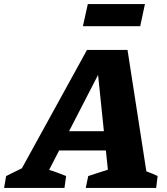

<svg xmlns="http://www.w3.org/2000/svg" viewBox="-74 -918 814 938"><path d="M641 -81Q655 -76 669.5 -70Q684 -64 696 -58L689 0H345L357 -58L453 -89L398 -621L437 -614L166 -88Q187 -82 207.5 -74Q228 -66 249 -58L241 0H-54L-44 -58L33 -96L351 -674H549ZM140 -183 183 -277H539L549 -183ZM331 -790 355 -898H634L611 -790Z"/></svg>

Font: Piazzolla Thin Black
Style: Italic
Weight: 900
Italic angle: -11.3°
Version: Version 2.005